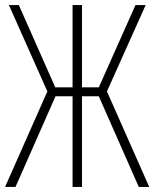

<svg xmlns="http://www.w3.org/2000/svg" viewBox="-21 -734 606 754"><path d="M-1 0H40L197 -356H264V0H301V-356H367L524 0H565L399 -375L551 -714H511L367 -391H301V-714H264V-391H196L53 -714H14L165 -375Z"/></svg>

Font: Noto Sans ExtraCondensed ExtraLight
Style: Regular
Weight: 200
Width: 2
Designer: Monotype Design Team
Foundry: Monotype Imaging Inc.
Version: Version 2.013